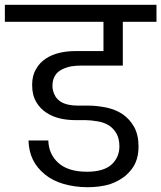

<svg xmlns="http://www.w3.org/2000/svg" viewBox="-47 -760 667 794"><path d="M600.1 -669.9H460.9V-488.8H290Q269.5 -488.8 248 -485.8Q225.1 -481 210 -473.1Q190.9 -463.9 181.2 -448.2Q169.9 -429.7 169.9 -405.8Q169.9 -384.8 179.2 -367.2Q185.5 -352.5 202.1 -340.8Q215.3 -331.5 235.8 -327.1Q253.4 -323.2 275.9 -323.2H320.8Q352.5 -323.2 395 -314.9Q434.1 -305.7 460.9 -287.1Q488.8 -268.1 507.8 -234.9Q525.9 -202.1 525.9 -153.8Q525.9 -115.7 513.2 -86.9Q501.5 -59.6 473.1 -34.2Q445.3 -11.2 407.2 2Q365.2 14.2 314.9 14.2Q261.7 14.2 213.9 0Q170.4 -12.7 138.2 -39.1Q105 -66.4 88.9 -100.1Q72.3 -133.8 70.8 -179.2H152.8Q154.3 -122.1 194.8 -85.9Q235.4 -49.8 313 -49.8Q381.8 -49.8 415 -80.1Q446.8 -110.4 446.8 -154.8Q446.8 -185.5 435.1 -207Q423.3 -228 403.8 -241.2Q382.8 -253.9 358.9 -257.8Q327.6 -263.2 307.1 -263.2H266.1Q231.4 -263.2 202.1 -270Q169.9 -277.3 145 -293.9Q118.7 -311 103 -337.9Q85.9 -366.7 85.9 -408.2Q85.9 -448.2 102.1 -474.1Q116.2 -500.5 143.1 -518.1Q168.5 -534.7 201.2 -542Q230.5 -548.8 267.1 -548.8H380.9V-669.9H-26.9V-740.2H600.1Z"/></svg>

Font: PoppinsZ
Style: Regular
Weight: 400
Designer: Ninad Kale (Devanagari), Jonny Pinhorn (Latin)
Foundry: Indian Type Foundry
Version: Version 3.002;FEAKit 1.0